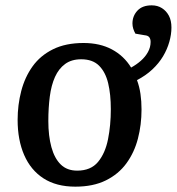

<svg xmlns="http://www.w3.org/2000/svg" viewBox="-20 -685 662 719"><path d="M262 14Q191 14 143 -17Q95 -48 70.5 -104.5Q46 -161 46 -236Q46 -292 59.5 -344Q73 -396 102 -436.5Q131 -477 178.5 -500.5Q226 -524 293 -524Q354 -524 399 -500Q444 -476 471 -432Q491 -443 507.5 -457.5Q524 -472 534 -490Q544 -508 544 -528Q544 -539 539 -545.5Q534 -552 522 -553L487 -559Q482 -568 479 -577.5Q476 -587 476 -597Q476 -625 494.5 -645Q513 -665 548 -665Q570 -665 586.5 -654.5Q603 -644 612.5 -626Q622 -608 622 -582Q622 -556 614 -528Q606 -500 590.5 -474Q575 -448 550.5 -425Q526 -402 493 -385Q502 -361 506 -333.5Q510 -306 510 -275Q510 -218 496.5 -166Q483 -114 453.5 -73.5Q424 -33 376.5 -9.5Q329 14 262 14ZM269 -46Q320 -46 347 -78.5Q374 -111 384.5 -163.5Q395 -216 395 -276Q395 -332 385 -373.5Q375 -415 351 -439Q327 -463 284 -463Q248 -463 224 -445.5Q200 -428 186 -397Q172 -366 166.5 -323.5Q161 -281 161 -232Q161 -176 172.5 -134Q184 -92 207.5 -69Q231 -46 269 -46Z"/></svg>

Font: Literata 18pt Medium
Style: Italic
Weight: 500
Italic angle: -2°
Designer: Latin by Veronika Burian and Jose Scaglione. Greek by Irene Vlachou. Cyrillic by Vera Evstafieva
Foundry: TypeTogether
Version: Version 3.103;gftools[0.9.29]